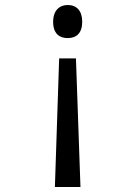

<svg xmlns="http://www.w3.org/2000/svg" viewBox="-20 -561 540 766"><path d="M250 -541C218 -541 192 -520 192 -474C192 -427 217 -409 250 -409C285 -409 308 -429 308 -474C308 -519 285 -541 250 -541ZM283 -328H216L199 185H301Z"/></svg>

Font: Noto Sans Mono ExtraCondensed
Style: Regular
Weight: 400
Width: 2
Designer: Monotype Design Team
Foundry: Monotype Imaging Inc.
Version: Version 2.014